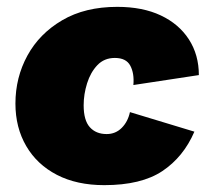

<svg xmlns="http://www.w3.org/2000/svg" viewBox="-20 -530 610 560"><path d="M284 10Q204 10 146 -20Q88 -50 56.5 -104Q25 -158 25 -228Q25 -304 60 -368Q95 -432 161.5 -471Q228 -510 322 -510Q396 -510 449 -485Q502 -460 531 -415Q560 -370 560 -311L369 -282Q372 -316 360 -338.5Q348 -361 315 -361Q284 -361 264 -340Q244 -319 234 -287Q224 -255 224 -223Q224 -179 242 -159Q260 -139 291 -139Q317 -139 335 -157Q353 -175 359 -203L547 -146Q515 -72 453.5 -31Q392 10 284 10Z"/></svg>

Font: Prodigy Sans ExtraBold
Style: Italic
Weight: 800
Italic angle: -13°
Designer: Wei Huang
Foundry: Wei Huang
Version: Version 1.003; ttfautohint (v1.8.3)